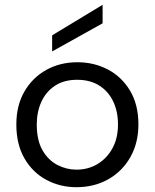

<svg xmlns="http://www.w3.org/2000/svg" viewBox="-20 -767 644 799"><path d="M298 12Q230 12 173 -18.5Q116 -49 82 -107.5Q48 -166 48 -249Q48 -328 81.5 -386Q115 -444 172.5 -476Q230 -508 302 -508Q371 -508 428.5 -478Q486 -448 521 -390Q556 -332 556 -249Q556 -173 523 -114Q490 -55 431.5 -21.5Q373 12 298 12ZM298 -61Q347 -61 386 -84.5Q425 -108 448 -150Q471 -192 471 -249Q471 -303 451 -345Q431 -387 393 -411Q355 -435 301 -435Q246 -435 208.5 -410Q171 -385 152 -343Q133 -301 133 -249Q133 -183 157 -141.5Q181 -100 219 -80.5Q257 -61 298 -61ZM197 -553V-620L407 -747V-670Z"/></svg>

Font: Rethink Sans
Style: Regular
Weight: 400
Designer: The Rethink Sans project authors (Hans Thiessen). DM Sans designed by Colophon Foundry.
Foundry: Rethink Communications LLC
Version: Version 1.001